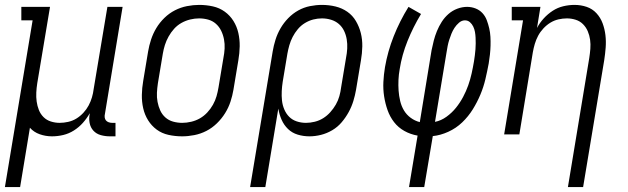

<svg xmlns="http://www.w3.org/2000/svg" viewBox="-41 -548 2561 783"><path d="M-21 215 92 -465H46V-520H163L111 -209Q108 -190 107 -171Q106 -152 108.5 -134Q111 -116 117.5 -99.5Q124 -83 136.5 -70.5Q149 -58 166.5 -52.5Q184 -47 202 -47Q219 -47 237 -51Q255 -55 270.5 -64.5Q286 -74 299 -88Q312 -102 320.5 -118Q329 -134 334 -151Q339 -168 341 -185L397 -520H459L387 -84Q385 -76 386 -69Q387 -62 391 -57Q395 -52 402 -49.5Q409 -47 416 -47H430V8H407Q388 8 370 3Q352 -2 340 -15Q328 -28 324.5 -46.5Q321 -65 325 -84V-86Q313 -65 297 -47Q281 -29 260.5 -16Q240 -3 217 2.5Q194 8 171 8Q145 8 121 -0.5Q97 -9 81 -27L41 215Z M702 8Q673 8 646 2Q619 -4 598 -19.5Q577 -35 563 -57.5Q549 -80 543 -106.5Q537 -133 537.5 -161Q538 -189 543 -218L563 -338Q567 -362 575 -386.5Q583 -411 596.5 -433.5Q610 -456 629.5 -475Q649 -494 672.5 -506Q696 -518 721.5 -523Q747 -528 771 -528Q800 -528 827 -522Q854 -516 875.5 -500.5Q897 -485 911 -462.5Q925 -440 931 -413.5Q937 -387 936.5 -359Q936 -331 931 -302L911 -182Q907 -158 899 -133.5Q891 -109 877 -86.5Q863 -64 843.5 -45Q824 -26 800.5 -14Q777 -2 751.5 3Q726 8 702 8ZM702 -47Q720 -47 739 -51.5Q758 -56 774.5 -65.5Q791 -75 804.5 -89.5Q818 -104 827.5 -121Q837 -138 842 -155.5Q847 -173 850 -191L870 -311Q874 -331 875 -350Q876 -369 872.5 -387.5Q869 -406 861 -422.5Q853 -439 839.5 -451Q826 -463 808 -468Q790 -473 771 -473Q753 -473 734.5 -468.5Q716 -464 699 -454.5Q682 -445 669 -430.5Q656 -416 646.5 -399Q637 -382 631.5 -364.5Q626 -347 623 -329L603 -209Q600 -189 599 -170Q598 -151 601.5 -132.5Q605 -114 612.5 -97.5Q620 -81 633.5 -69Q647 -57 665 -52Q683 -47 702 -47Z M979 215 1071 -338Q1075 -362 1082.5 -386Q1090 -410 1103 -432.5Q1116 -455 1134.5 -474Q1153 -493 1175.5 -505.5Q1198 -518 1223 -523Q1248 -528 1272 -528Q1301 -528 1327.5 -521.5Q1354 -515 1375.5 -500Q1397 -485 1410.5 -462Q1424 -439 1430.5 -413Q1437 -387 1436.5 -359Q1436 -331 1431 -302L1411 -182Q1407 -159 1400 -136Q1393 -113 1381 -91Q1369 -69 1352.5 -49.5Q1336 -30 1314 -17Q1292 -4 1268 2Q1244 8 1221 8Q1196 8 1173 1Q1150 -6 1133.5 -22Q1117 -38 1107.5 -59.5Q1098 -81 1094 -105L1041 215ZM1207 -47Q1224 -47 1242.5 -51.5Q1261 -56 1277 -66Q1293 -76 1306 -90.5Q1319 -105 1328.5 -121.5Q1338 -138 1343 -156Q1348 -174 1350 -191L1370 -311Q1374 -331 1375 -350Q1376 -369 1373 -387.5Q1370 -406 1362 -422.5Q1354 -439 1340.5 -450.5Q1327 -462 1309 -467.5Q1291 -473 1272 -473Q1254 -473 1236.5 -468.5Q1219 -464 1202.5 -454Q1186 -444 1173.5 -429Q1161 -414 1152.5 -397.5Q1144 -381 1139 -363.5Q1134 -346 1131 -329L1112 -215Q1109 -196 1108 -176.5Q1107 -157 1109 -138Q1111 -119 1118.5 -101.5Q1126 -84 1138.5 -71.5Q1151 -59 1169 -53Q1187 -47 1207 -47Z M1627 215 1662 5Q1633 0 1608 -14Q1583 -28 1566 -50Q1549 -72 1539.5 -99Q1530 -126 1525.5 -155Q1521 -184 1522.5 -214Q1524 -244 1529 -274Q1540 -338 1564.5 -400Q1589 -462 1625 -520L1676 -491Q1644 -438 1621 -381Q1598 -324 1589 -266Q1585 -244 1584 -222Q1583 -200 1584.5 -178.5Q1586 -157 1591 -136Q1596 -115 1606.5 -97.5Q1617 -80 1634 -67.5Q1651 -55 1671 -50L1719 -343Q1723 -363 1728 -382.5Q1733 -402 1741 -421.5Q1749 -441 1760.5 -459Q1772 -477 1788 -491Q1804 -505 1824 -512.5Q1844 -520 1864 -520Q1882 -520 1898.5 -513.5Q1915 -507 1926.5 -494.5Q1938 -482 1944 -466Q1950 -450 1954 -433Q1958 -416 1959 -398Q1960 -380 1959.5 -362Q1959 -344 1957 -325.5Q1955 -307 1952 -289Q1946 -257 1938.5 -225Q1931 -193 1918 -162Q1905 -131 1887 -102Q1869 -73 1844 -49Q1819 -25 1787 -10.5Q1755 4 1724 7L1689 215ZM1733 -51Q1758 -56 1780 -72Q1802 -88 1818.5 -108.5Q1835 -129 1847.5 -152.5Q1860 -176 1868.5 -200Q1877 -224 1882.5 -249Q1888 -274 1892 -298Q1894 -310 1895.5 -322.5Q1897 -335 1898 -347Q1899 -359 1899 -371Q1899 -383 1898.5 -394.5Q1898 -406 1896 -417.5Q1894 -429 1889 -439.5Q1884 -450 1875.5 -457.5Q1867 -465 1855 -465Q1842 -465 1831 -455.5Q1820 -446 1812.5 -434.5Q1805 -423 1800 -410.5Q1795 -398 1791 -385.5Q1787 -373 1784.5 -360Q1782 -347 1780 -334Z M2275 215 2362 -311Q2365 -330 2366.5 -349Q2368 -368 2365.5 -386Q2363 -404 2356 -420.5Q2349 -437 2336.5 -449.5Q2324 -462 2306.5 -467.5Q2289 -473 2271 -473Q2254 -473 2236.5 -469Q2219 -465 2203.5 -455.5Q2188 -446 2175 -432Q2162 -418 2153.5 -402Q2145 -386 2140 -369Q2135 -352 2132 -335L2077 0H2015L2092 -465H2046V-520H2163L2149 -434Q2160 -455 2176.5 -473Q2193 -491 2213 -504Q2233 -517 2256 -522.5Q2279 -528 2302 -528Q2328 -528 2351.5 -520Q2375 -512 2391.5 -494Q2408 -476 2416.5 -453Q2425 -430 2428 -405Q2431 -380 2429 -354Q2427 -328 2423 -302L2337 215Z"/></svg>

Font: Iosevka Curly Slab Light
Style: Italic
Weight: 300
Italic angle: -9°
Monospace: yes
Designer: Belleve Invis
Foundry: Belleve Invis
Version: Version 22.1.2; ttfautohint (v1.8.4)